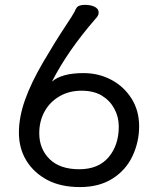

<svg xmlns="http://www.w3.org/2000/svg" viewBox="-20 -740 640 783"><path d="M303.2 -49.8Q381.3 -49.8 422.9 -98.9Q464.4 -147.9 464.4 -224.1Q464.4 -263.2 446.3 -296.6Q428.2 -330.1 395.3 -350.1Q362.3 -370.1 312 -370.1Q261.2 -370.1 221.7 -346.7Q182.1 -323.2 161.1 -284.2Q140.1 -245.1 140.1 -196.8Q140.1 -132.8 182.1 -91.3Q224.1 -49.8 303.2 -49.8ZM57.1 -199.2Q57.1 -262.2 82 -332.5Q106.9 -402.8 156.5 -487.3Q206.1 -571.8 243.7 -628.4Q281.2 -685.1 284.2 -692.6Q287.1 -700.2 291 -706.1Q298.3 -720.2 326.2 -720.2Q350.1 -720.2 366.2 -712.2Q382.3 -704.1 382.3 -689Q382.3 -675.8 370.1 -664.1Q255.4 -532.2 191.9 -407.2Q231.9 -441.9 320.3 -441.9Q382.3 -441.9 433.8 -414.6Q485.4 -387.2 516.4 -338.1Q547.4 -289.1 547.4 -225.1Q547.4 -161.1 520.3 -103.5Q493.2 -45.9 438.7 -11.5Q384.3 22.9 306.2 22.9Q228 22.9 173.1 -6.1Q118.2 -35.2 87.6 -85Q57.1 -134.8 57.1 -199.2Z"/></svg>

Font: LXGW WenKai GB Screen
Style: Regular
Weight: 400
Designer: LXGW / Fontworks Inc.
Foundry: LXGW / Fontworks Inc.
Version: Version 1.321;February 19, 2024;FontCreator 14.0.0.2901 64-b